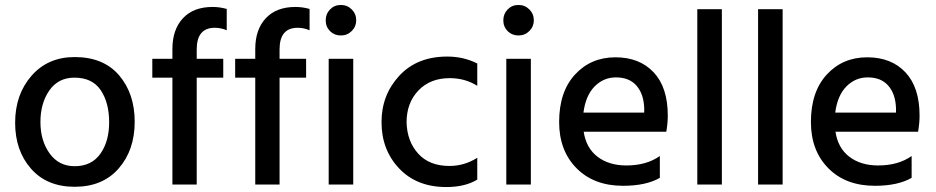

<svg xmlns="http://www.w3.org/2000/svg" viewBox="-20 -744 3773 774"><path d="M281 9Q169 9 105 -64Q41 -137 41 -249Q41 -363 107 -438.5Q173 -514 281 -514Q397 -514 460 -440.5Q523 -367 523 -253Q523 -139 458.5 -65Q394 9 281 9ZM143 -252Q143 -177 180 -125.5Q217 -74 281 -74Q349 -74 384.5 -124Q420 -174 420 -251Q420 -330 386 -380.5Q352 -431 280 -431Q215 -431 179 -379.5Q143 -328 143 -252Z M880 -431H773V0H675V-431H594V-507H675V-546Q675 -625 717.5 -670.5Q760 -716 837 -716Q865 -716 894 -708V-622Q871 -632 846 -632Q773 -632 773 -545V-507H880Z M1214 -431H1107V0H1009V-431H928V-507H1009V-546Q1009 -625 1051.5 -670.5Q1094 -716 1171 -716Q1199 -716 1228 -708V-622Q1205 -632 1180 -632Q1107 -632 1107 -545V-507H1214Z M1404 0H1305V-507H1404ZM1416 -662Q1416 -637 1398 -619Q1380 -601 1354 -601Q1328 -601 1310.5 -618.5Q1293 -636 1293 -662Q1293 -688 1310.5 -706Q1328 -724 1354 -724Q1380 -724 1398 -706Q1416 -688 1416 -662Z M1904 -20Q1855 10 1779 10Q1660 10 1589 -65Q1518 -140 1518 -252Q1518 -361 1589.5 -438.5Q1661 -516 1783 -516Q1849 -516 1904 -488V-398Q1855 -429 1793 -429Q1714 -429 1666.5 -379Q1619 -329 1619 -251Q1621 -174 1666 -124.5Q1711 -75 1792 -75Q1852 -75 1904 -108Z M2120 0H2021V-507H2120ZM2132 -662Q2132 -637 2114 -619Q2096 -601 2070 -601Q2044 -601 2026.5 -618.5Q2009 -636 2009 -662Q2009 -688 2026.5 -706Q2044 -724 2070 -724Q2096 -724 2114 -706Q2132 -688 2132 -662Z M2640 -27Q2584 5 2492 5Q2374 5 2304 -66Q2234 -137 2234 -252Q2234 -374 2298 -443.5Q2362 -513 2461 -513Q2558 -513 2615 -452.5Q2672 -392 2672 -278Q2672 -247 2666 -213H2333Q2343 -147 2389 -112Q2435 -77 2505 -77Q2586 -77 2640 -115ZM2463 -432Q2413 -432 2377 -395.5Q2341 -359 2332 -290H2577V-308Q2575 -365 2546 -398.5Q2517 -432 2463 -432Z M2890 0H2791V-707H2890Z M3135 0H3036V-707H3135Z M3655 -27Q3599 5 3507 5Q3389 5 3319 -66Q3249 -137 3249 -252Q3249 -374 3313 -443.5Q3377 -513 3476 -513Q3573 -513 3630 -452.5Q3687 -392 3687 -278Q3687 -247 3681 -213H3348Q3358 -147 3404 -112Q3450 -77 3520 -77Q3601 -77 3655 -115ZM3478 -432Q3428 -432 3392 -395.5Q3356 -359 3347 -290H3592V-308Q3590 -365 3561 -398.5Q3532 -432 3478 -432Z"/></svg>

Font: Hind Madurai Medium
Style: Regular
Weight: 500
Designer: Jyotish Sonowal
Foundry: Indian Type Foundry
Version: Version 1.001;PS 1.0;hotconv 1.0.86;makeotf.lib2.5.63406; tt